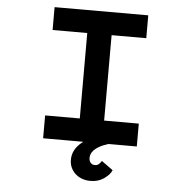

<svg xmlns="http://www.w3.org/2000/svg" viewBox="-59 -758 1000 1021"><g transform="rotate(5 440.5 -248.0)"><path d="M191 0V-122H376V-578H191V-700H691V-578H506V-122H691V0ZM461 204Q429 204 403.5 191Q378 178 363 154.5Q348 131 348 101Q348 72 361 48.5Q374 25 397 6.5Q420 -12 448.5 -25Q477 -38 506 -46L540 0Q510 9 489 21.5Q468 34 457 49Q446 64 446 83Q446 98 454.5 108Q463 118 478 118Q490 118 498.5 110.5Q507 103 513 93L574 137Q564 161 533.5 182.5Q503 204 461 204Z"/></g></svg>

Font: Lexend Zetta Medium
Style: Regular
Weight: 500
Designer: Bonnie Shaver-Troup, Thomas Jockin
Foundry: Lexend
Version: Version 1.007